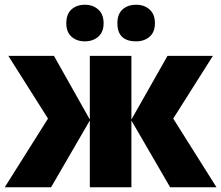

<svg xmlns="http://www.w3.org/2000/svg" viewBox="-23 -788 931 808"><path d="M550 -614Q584 -614 606.5 -633.5Q629 -653 629 -690Q629 -728 606.5 -748Q584 -768 550 -768Q515 -768 493 -748.5Q471 -729 471 -690Q471 -614 550 -614ZM334 -614Q368 -614 390.5 -633.5Q413 -653 413 -690Q413 -728 390.5 -748Q368 -768 334 -768Q300 -768 278 -748.5Q256 -729 256 -690Q256 -653 278 -633.5Q300 -614 334 -614ZM682 -553 530 -285V-553H355V-285L204 -553H12L179 -289L-3 0H192L355 -281V0H530V-281L693 0H888L706 -289L873 -553Z"/></svg>

Font: Noto Sans UI SemiCondensed Black
Style: Regular
Weight: 900
Width: 4
Designer: Monotype Design Team
Foundry: Monotype Imaging Inc.
Version: 1.001